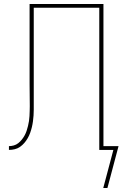

<svg xmlns="http://www.w3.org/2000/svg" viewBox="-20 -755 640 967"><path d="M500 192 551 0H480V-716H150V-335Q150 -309 150 -283.5Q150 -258 150 -233Q150 -218 150 -203Q150 -188 149 -173.5Q148 -159 146 -144Q144 -129 140.5 -114.5Q137 -100 132 -86Q127 -72 119.5 -59Q112 -46 102.5 -35Q93 -24 81 -15.5Q69 -7 54.5 -3.5Q40 0 25 0V-19Q37 -19 49.5 -22.5Q62 -26 72 -34Q82 -42 90 -52Q98 -62 104 -73Q110 -84 114 -96Q118 -108 121 -120.5Q124 -133 126 -145.5Q128 -158 128.5 -170.5Q129 -183 129.5 -196Q130 -209 130 -221Q130 -250 129.5 -278Q129 -306 129 -335V-735H501V-19H577L521 192Z"/></svg>

Font: Zed Sans Thin Extended
Style: Regular
Weight: 100
Width: 7
Designer: Belleve Invis
Foundry: Belleve Invis
Version: Version 1.0.0; ttfautohint (v1.8.4)